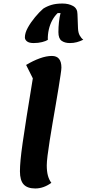

<svg xmlns="http://www.w3.org/2000/svg" viewBox="-20 -1043 492 1088"><path d="M180 25Q135 25 114 2Q93 -21 93 -72Q93 -99 96.5 -137Q100 -175 108.5 -234.5Q117 -294 131 -383Q145 -472 166 -599L128 -675Q168 -699 205.5 -712.5Q243 -726 274 -726Q328 -726 328 -660Q328 -650 323.5 -620Q319 -590 312 -546Q305 -502 296 -450.5Q287 -399 278 -346Q269 -293 261.5 -245.5Q254 -198 249.5 -161.5Q245 -125 245 -106Q245 -72 251.5 -48Q258 -24 271 -7Q227 25 180 25ZM171 -799Q145 -799 133 -808.5Q121 -818 121 -831Q121 -856 137.5 -886Q154 -916 178.5 -945.5Q203 -975 225 -994Q245 -1007 271 -1015Q297 -1023 334 -1023Q369 -1023 394 -1009Q419 -995 419 -963L422 -883Q423 -858 431.5 -842.5Q440 -827 452 -818Q434 -809 415.5 -804Q397 -799 376 -799Q347 -799 329 -812Q311 -825 311 -861Q311 -889 314 -917Q317 -945 323 -969H307Q289 -952 276 -928Q263 -904 256.5 -875Q250 -846 251 -817Q240 -810 218.5 -804.5Q197 -799 171 -799Z"/></svg>

Font: Lemonada Medium
Style: Regular
Weight: 500
Designer: Mohamed Gaber (Arabic), Eduardo Tunni (Latin)
Foundry: Kief Type Foundry
Version: Version 4.004; ttfautohint (v1.8.2)